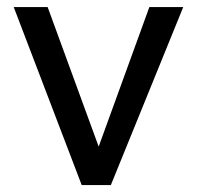

<svg xmlns="http://www.w3.org/2000/svg" viewBox="-20 -533 567 553"><path d="M19.5 -512.7H117.2L264.2 -110.8L410.2 -512.7H507.8L299.3 0H215.3Z"/></svg>

Font: Voltera
Style: Regular
Weight: 400
Designer: Bernd Montag
Version: Version 1.301